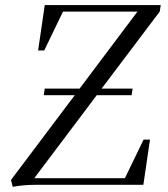

<svg xmlns="http://www.w3.org/2000/svg" viewBox="-20 -722 658 750"><path d="M22.9 -19 272 -350.1H150.9L154.8 -376H291L517.1 -676.8H226.1L152.8 -524.9H128.9L154.8 -702.1H607.9L604 -676.8L377 -376H498L494.1 -350.1H357.9L113.8 -25.9H467.8L541 -176.8H565.9L540 0H116.2Q70.8 0 29.8 7.8Z"/></svg>

Font: Dihjauti
Style: Italic
Weight: 400
Italic angle: -9°
Designer: T. Christopher White
Version: Version 3.0.0